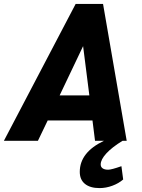

<svg xmlns="http://www.w3.org/2000/svg" viewBox="-50 -720 726 982"><path d="M571 130 580 198Q557 218 524.5 230Q492 242 459 242Q411 242 384.5 220.5Q358 199 358 159Q358 59 482 0H436L423 -104H194L144 0H-30L337 -700H477L598 0H577Q523 33 494 64.5Q465 96 465 121Q465 134 475 141Q485 148 503 148Q520 148 571 130ZM407 -232 375 -484 255 -232Z"/></svg>

Font: Sarabun ExtraBold
Style: Italic
Weight: 800
Italic angle: -10°
Designer: Suppakit Chalermlarp | Katatrad Co.,Ltd.
Foundry: Cadson Demak Co.,Ltd.
Version: Version 1.000; ttfautohint (v1.6)